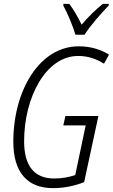

<svg xmlns="http://www.w3.org/2000/svg" viewBox="-20 -965 585 995"><path d="M371 -785H418C445 -829 508 -900 543 -936L544 -945H513C475 -915 436 -876 403 -837C383 -879 359 -919 339 -945H309L308 -936C328 -901 360 -825 371 -785ZM255 10C313 10 367 -2 416 -21L490 -364H319L308 -315H424L370 -58C339 -47 301 -40 261 -40C160 -40 105 -102 105 -233C105 -459 217 -675 385 -675C436 -675 479 -660 519 -635L545 -682C504 -707 453 -725 388 -725C186 -725 49 -498 49 -230C49 -74 120 10 255 10Z"/></svg>

Font: Noto Sans Condensed Light
Style: Italic
Weight: 300
Width: 3
Italic angle: -12°
Designer: Monotype Design Team
Foundry: Monotype Imaging Inc.
Version: Version 2.013